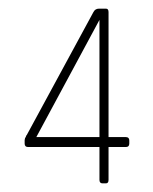

<svg xmlns="http://www.w3.org/2000/svg" viewBox="-20 -424 353 444"><path d="M37 -99V-100L38 -105Q40 -107 40 -108.5Q40 -110 42 -112L196 -396Q200 -404 209 -404H225Q231 -404 231 -396V-107H271Q279 -107 279 -99V-92Q279 -84 271 -84H231V-8Q231 0 225 0H217Q210 0 210 -8V-84H45Q37 -84 37 -92ZM210 -378 64 -107H210Z"/></svg>

Font: Chathura Light
Style: Regular
Weight: 300
Designer: Appaji Ambarisha Darbha
Foundry: Aditya Fonts
Version: Version 1.002 2016